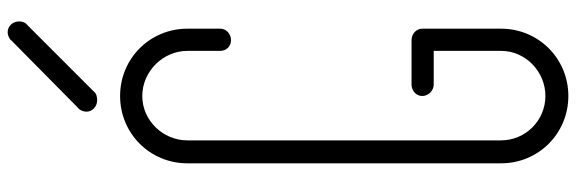

<svg xmlns="http://www.w3.org/2000/svg" viewBox="-522 -982 1506 502"><g transform="rotate(-90 231.0 -731.0)"><path d="M398 -1464C390 -1464 380 -1460 376 -1454L200 -1280C194 -1276 190 -1266 190 -1258C190 -1242 204 -1230 220 -1230C228 -1230 238 -1232 242 -1238L418 -1414C424 -1418 426 -1428 426 -1434C426 -1450 414 -1464 398 -1464ZM231 -1170C133 -1170 55 -1092 55 -994V-174C55 -76 133 2 231 2C329 2 407 -76 407 -174V-380C407 -396 393 -408 377 -408H261C245 -408 231 -396 231 -380C231 -364 245 -350 261 -350H349V-174C349 -110 295 -58 231 -58C167 -58 115 -110 115 -174V-994C115 -1058 167 -1112 231 -1112C295 -1112 349 -1058 349 -994V-908C349 -892 361 -880 377 -880C393 -880 407 -892 407 -908V-994C407 -1092 329 -1170 231 -1170Z"/></g></svg>

Font: bauhaus_2017
Style: _regular
Weight: 400
Version: Version 1.0